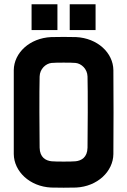

<svg xmlns="http://www.w3.org/2000/svg" viewBox="-20 -880 600 906"><path d="M337 -583C364 -580 392 -555 393 -519C395 -453 394 -249 393 -183C392 -137 364 -122 337 -119C318 -117 243 -117 223 -119C196 -122 168 -137 167 -183C166 -249 165 -453 167 -519C168 -555 196 -580 223 -583C243 -585 318 -585 337 -583ZM45 -153C46 -71 120 0 221 5C241 6 320 6 339 5C440 0 514 -71 515 -153C516 -219 516 -483 515 -549C514 -631 440 -700 339 -705C320 -706 241 -706 221 -705C120 -700 46 -631 45 -549ZM129 -738H251V-860H129ZM309 -738H431V-860H309Z"/></svg>

Font: Fervojo
Style: Bold
Weight: 700
Designer: kohakuno
Version: ver.1.0